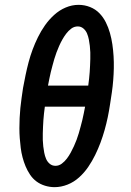

<svg xmlns="http://www.w3.org/2000/svg" viewBox="-20 -764 540 792"><path d="M205 8Q185 8 165.5 2Q146 -4 130.5 -15.5Q115 -27 104 -43.5Q93 -60 85.5 -78Q78 -96 73 -115Q68 -134 65.5 -154Q63 -174 61.5 -194Q60 -214 60 -235Q60 -256 61 -277Q62 -298 64 -318.5Q66 -339 69 -359.5Q72 -380 75 -401Q80 -428 85.5 -454.5Q91 -481 98 -507.5Q105 -534 114.5 -559.5Q124 -585 136.5 -610.5Q149 -636 165.5 -659.5Q182 -683 203.5 -702.5Q225 -722 251 -733Q277 -744 304 -744Q329 -744 351.5 -735Q374 -726 390 -709.5Q406 -693 416.5 -672Q427 -651 433.5 -628Q440 -605 443.5 -581Q447 -557 448.5 -532.5Q450 -508 449.5 -483Q449 -458 447 -433Q445 -408 441.5 -383.5Q438 -359 434 -334Q430 -307 424.5 -280.5Q419 -254 411.5 -227.5Q404 -201 394.5 -175.5Q385 -150 372.5 -124.5Q360 -99 344 -75.5Q328 -52 306.5 -32.5Q285 -13 258.5 -2.5Q232 8 205 8Q205 8 205 8Q205 8 205 8ZM178 -411H344Q346 -425 347.5 -439Q349 -453 350 -466.5Q351 -480 351.5 -493.5Q352 -507 352.5 -520.5Q353 -534 352.5 -548Q352 -562 350.5 -575Q349 -588 346.5 -601Q344 -614 339 -626Q334 -638 324 -646.5Q314 -655 301 -655Q286 -655 274 -646Q262 -637 253 -625Q244 -613 237 -600.5Q230 -588 224 -574.5Q218 -561 213 -547.5Q208 -534 204 -520.5Q200 -507 196.5 -493.5Q193 -480 189.5 -466.5Q186 -453 183.5 -439Q181 -425 178 -411ZM209 -80Q223 -80 235 -89Q247 -98 256 -110Q265 -122 272 -135Q279 -148 285 -161Q291 -174 296 -187.5Q301 -201 305 -214.5Q309 -228 312.5 -241.5Q316 -255 319.5 -268.5Q323 -282 325.5 -296Q328 -310 331 -324H165Q163 -310 161.5 -296Q160 -282 159 -268.5Q158 -255 157.5 -241.5Q157 -228 156.5 -214Q156 -200 156.5 -186.5Q157 -173 158.5 -160Q160 -147 162.5 -134Q165 -121 170 -109Q175 -97 185 -88.5Q195 -80 209 -80Z"/></svg>

Font: Iosevka Slab Semibold
Style: Italic
Weight: 600
Italic angle: -9°
Monospace: yes
Designer: Belleve Invis
Foundry: Belleve Invis
Version: Version 11.1.1; ttfautohint (v1.8.3)